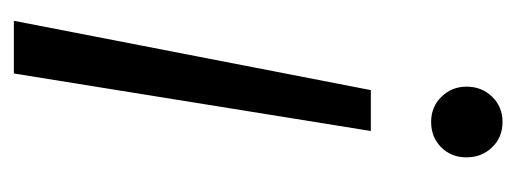

<svg xmlns="http://www.w3.org/2000/svg" viewBox="-254 -300 745 277"><g transform="rotate(90 118.5 -161.5)"><path d="M169 -324 86 191H10L110 -324ZM156 -514Q178 -514 192.5 -499Q207 -484 207 -462Q207 -440 192.5 -425.5Q178 -411 156 -411Q134 -411 119.5 -426Q105 -441 105 -462Q105 -484 119.5 -499Q134 -514 156 -514Z"/></g></svg>

Font: DM Sans 17pt Light
Style: Italic
Weight: 300
Italic angle: -10°
Version: Version 4.004;gftools[0.9.30]